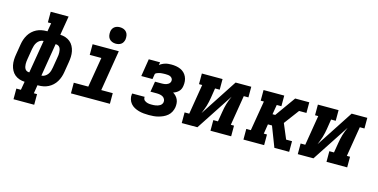

<svg xmlns="http://www.w3.org/2000/svg" viewBox="-89 -1239 3777 1918"><g transform="rotate(15 1800.0 -280.0)"><path d="M114 205V95H161L176 8Q147 7 120.5 -2Q94 -11 73.5 -28Q53 -45 40 -69.5Q27 -94 21.5 -121Q16 -148 17 -177Q18 -206 23 -234L41 -344Q45 -369 53.5 -394Q62 -419 76 -442.5Q90 -466 110.5 -485Q131 -504 155 -516Q179 -528 205 -533Q231 -538 256 -538H266L281 -625H247V-735H432L399 -538Q428 -537 454.5 -528Q481 -519 501.5 -502Q522 -485 535 -460.5Q548 -436 553.5 -409Q559 -382 558 -353Q557 -324 552 -296L534 -186Q530 -161 521.5 -136Q513 -111 499 -87.5Q485 -64 464.5 -45Q444 -26 420 -14Q396 -2 370 3Q344 8 319 8H309L295 95H328V205ZM322 -95Q340 -95 357.5 -105.5Q375 -116 386.5 -132Q398 -148 403.5 -166.5Q409 -185 412 -203L430 -312Q433 -325 434 -338Q435 -351 434.5 -364Q434 -377 431.5 -389.5Q429 -402 423 -412.5Q417 -423 406 -429Q395 -435 382 -435H378ZM193 -95H197L254 -435Q235 -435 217.5 -424.5Q200 -414 189 -398Q178 -382 172 -363.5Q166 -345 163 -327L145 -218Q143 -205 141.5 -192Q140 -179 140.5 -166Q141 -153 143.5 -140.5Q146 -128 152 -117.5Q158 -107 169 -101Q180 -95 193 -95Z M653 0V-110H803L855 -420H735V-530H1006L937 -110H1056V0ZM956 -595Q936 -595 917.5 -602.5Q899 -610 887.5 -625Q876 -640 873 -660Q870 -680 873 -701Q875 -715 882.5 -728Q890 -741 902 -749.5Q914 -758 928 -761.5Q942 -765 956 -765Q977 -765 995.5 -757.5Q1014 -750 1025.5 -735Q1037 -720 1040 -700Q1043 -680 1040 -659Q1037 -645 1030 -632Q1023 -619 1011 -610.5Q999 -602 984.5 -598.5Q970 -595 956 -595Z M1460 8Q1433 8 1406.5 5.5Q1380 3 1355 -4Q1330 -11 1308 -23Q1286 -35 1270 -54Q1254 -73 1246.5 -98.5Q1239 -124 1243 -150Q1244 -152 1244 -154Q1244 -156 1245 -157H1374Q1374 -157 1374 -156.5Q1374 -156 1373 -155Q1372 -145 1375.5 -135.5Q1379 -126 1386 -120Q1393 -114 1402 -110Q1411 -106 1420.5 -103.5Q1430 -101 1440 -100.5Q1450 -100 1460 -100Q1471 -100 1481.5 -100.5Q1492 -101 1503 -103Q1514 -105 1524.5 -108.5Q1535 -112 1545 -118Q1555 -124 1561.5 -133.5Q1568 -143 1570 -154Q1573 -170 1565.5 -185Q1558 -200 1544.5 -208Q1531 -216 1514 -219Q1497 -222 1480 -222H1416L1434 -330H1498Q1507 -330 1516.5 -330.5Q1526 -331 1535 -332.5Q1544 -334 1553.5 -337.5Q1563 -341 1571 -346.5Q1579 -352 1584.5 -360.5Q1590 -369 1591 -378Q1594 -391 1587 -403Q1580 -415 1568.5 -421Q1557 -427 1543 -428.5Q1529 -430 1515 -430Q1506 -430 1497 -429.5Q1488 -429 1479.5 -428.5Q1471 -428 1462 -426.5Q1453 -425 1444 -422Q1435 -419 1426.5 -415.5Q1418 -412 1412 -404L1403 -349H1287L1316 -530H1433L1428 -501Q1441 -511 1456 -518.5Q1471 -526 1486.5 -530.5Q1502 -535 1518 -536.5Q1534 -538 1549 -538Q1574 -538 1598 -534Q1622 -530 1643.5 -520.5Q1665 -511 1681.5 -495Q1698 -479 1708 -457.5Q1718 -436 1720.5 -412Q1723 -388 1719 -363Q1717 -348 1711 -333Q1705 -318 1693.5 -306Q1682 -294 1667.5 -285.5Q1653 -277 1637 -272Q1654 -262 1667.5 -247.5Q1681 -233 1689 -215Q1697 -197 1698.5 -176.5Q1700 -156 1697 -135Q1693 -111 1681 -87.5Q1669 -64 1649 -47Q1629 -30 1605.5 -19.5Q1582 -9 1557.5 -2.5Q1533 4 1508.5 6Q1484 8 1460 8Z M1799 0V-110H1847L1898 -420H1865V-530H2079V-420H2031L2015 -318Q2011 -296 2006.5 -274.5Q2002 -253 1995.5 -231.5Q1989 -210 1980.5 -189Q1972 -168 1964 -147L2214 -530H2376V-420H2328L2277 -110H2310V0H2096V-110H2144L2161 -212Q2164 -234 2169 -255.5Q2174 -277 2180 -298.5Q2186 -320 2194.5 -341Q2203 -362 2212 -383L1961 0Z M2437 0V-110H2484L2536 -420H2503V-530H2717V-420H2669L2652 -320H2680L2830 -530H2976V-420H2900L2784 -265L2849 -110H2910V0H2757L2676 -210H2634L2618 -110H2651V0Z M2999 0V-110H3047L3098 -420H3065V-530H3279V-420H3231L3215 -318Q3211 -296 3206.5 -274.5Q3202 -253 3195.5 -231.5Q3189 -210 3180.5 -189Q3172 -168 3164 -147L3414 -530H3576V-420H3528L3477 -110H3510V0H3296V-110H3344L3361 -212Q3364 -234 3369 -255.5Q3374 -277 3380 -298.5Q3386 -320 3394.5 -341Q3403 -362 3412 -383L3161 0Z"/></g></svg>

Font: Iosevka Curly Slab XBdExObl
Style: Regular
Weight: 800
Width: 7
Italic angle: -9°
Monospace: yes
Designer: Belleve Invis
Foundry: Belleve Invis
Version: Version 11.1.0; ttfautohint (v1.8.3)